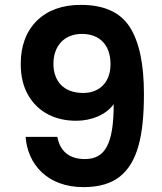

<svg xmlns="http://www.w3.org/2000/svg" viewBox="-20 -766 666 787"><path d="M95 -377C135 -306 207 -271 292 -271C356 -271 415 -296 446 -339C446 -176 411 -114 328 -114C264 -114 226 -146 215 -205H85C93 -94 173 1 322 1C385 1 434 -13 471 -42C543 -99 570 -208 570 -381C570 -503 551 -594 512 -655C473 -716 406 -746 311 -746C235 -746 175 -724 131 -681C87 -637 65 -578 65 -504C65 -454 75 -412 95 -377ZM199 -505C199 -578 244 -627 316 -627C388 -627 433 -582 433 -503C433 -431 390 -385 321 -385C240 -385 199 -434 199 -505Z"/></svg>

Font: Poppins SemiBold
Style: Regular
Weight: 600
Designer: Ninad Kale (Devanagari), Jonny Pinhorn (Latin)
Foundry: Indian Type Foundry
Version: 4.004